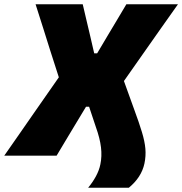

<svg xmlns="http://www.w3.org/2000/svg" viewBox="-51 -733 858 904"><path d="M364 151Q385.5 125 400.8 96.8Q416 68.5 421.5 41Q429.5 3 424.5 -39.2Q419.5 -81.5 400.5 -134.5L368.5 -230.5H354L294 -131Q275 -99.5 256 -67.8Q237 -36 215.5 0H-31Q4.5 -51 40.8 -103Q77 -155 116.5 -212L226 -369L185.5 -495Q169.5 -546 152.8 -599Q136 -652 116.5 -713H338.5Q347.5 -674.5 356.2 -637.5Q365 -600.5 373 -566.5L392.5 -482H406.5L457.5 -568Q477.5 -601.5 499.5 -638.2Q521.5 -675 544 -713H787Q744.5 -653 706 -598.5Q667.5 -544 635 -497.5L532.5 -351.5L580.5 -218.5Q604 -155 617.2 -111.2Q630.5 -67.5 633.5 -33Q636.5 1.5 629 37Q615 102 555.5 151Z"/></svg>

Font: Commissioner ExtraBold
Style: Italic
Weight: 800
Italic angle: -12°
Designer: Kostas Bartsokas
Foundry: Kostas Bartsokas
Version: Version 1.000; ttfautohint (v1.8.3)